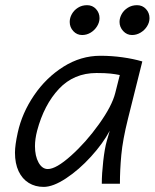

<svg xmlns="http://www.w3.org/2000/svg" viewBox="-20 -713 600 745"><path d="M394.5 -166.5 405.8 -205.6Q379.4 -156.2 333 -105.2Q286.6 -54.2 236.3 -21Q186 12.2 149.4 12.2Q116.7 12.2 91.6 -3.2Q66.4 -18.6 52.2 -48.6Q38.1 -78.6 38.1 -120.6Q38.1 -149.4 48.8 -198.2Q65.4 -274.4 112.1 -343Q158.7 -411.6 226.1 -454.1Q293.5 -496.6 369.6 -496.6Q413.1 -496.6 455.1 -490.7Q497.1 -484.9 532.2 -474.6L476.6 -252.4Q456.1 -170.4 450.7 -111.8Q445.3 -53.2 445.3 0H375Q375 -38.6 380.6 -88.1Q386.2 -137.7 394.5 -166.5ZM354.5 -429.7Q266.6 -429.7 208.7 -368.2Q150.9 -306.6 124 -205.6Q115.7 -173.3 115.7 -146Q115.7 -107.4 129.6 -82.3Q143.6 -57.1 165.5 -57.1Q197.8 -57.1 255.6 -108.9Q313.5 -160.6 364 -231.2Q414.6 -301.8 427.2 -352.1L444.8 -421.9Q428.2 -425.3 408.4 -427.5Q388.7 -429.7 354.5 -429.7ZM492.2 -577.1Q472.2 -577.1 458 -592.5Q443.8 -607.9 443.8 -627.9Q443.8 -643.1 452.1 -658.2Q460.4 -673.3 476.1 -683.1Q491.7 -692.9 511.7 -692.9Q532.7 -692.9 546.4 -678Q560.1 -663.1 560.1 -642.6Q560.1 -626 550.5 -610.8Q541 -595.7 525.4 -586.4Q509.8 -577.1 492.2 -577.1ZM298.8 -577.1Q278.3 -577.1 264.4 -592.3Q250.5 -607.4 250.5 -627.9Q250.5 -643.6 258.8 -658.4Q267.1 -673.3 282.5 -683.1Q297.9 -692.9 317.9 -692.9Q338.9 -692.9 352.5 -678Q366.2 -663.1 366.2 -642.6Q366.2 -626.5 356.7 -611.1Q347.2 -595.7 331.8 -586.4Q316.4 -577.1 298.8 -577.1Z"/></svg>

Font: Lesson One Light
Style: Italic
Weight: 300
Italic angle: -14°
Designer: But Ko, Victor Gaultney, Annie Olsen, Julie Remington, Don Collingsworth, Eric Hays, Becca Hirsbrunner
Version: Version 1.100